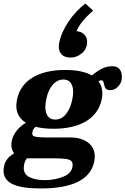

<svg xmlns="http://www.w3.org/2000/svg" viewBox="-43 -902 708 1084"><path d="M289 -639Q289 -645 291 -659Q303 -720 344.5 -781Q386 -842 439 -882L483 -842Q410 -779 389 -726Q416 -724 432.5 -707.5Q449 -691 449 -666Q449 -627 420 -602Q391 -577 356 -577Q322 -577 305.5 -594Q289 -611 289 -639ZM645 -470Q645 -455 643 -447Q638 -427 620 -410Q602 -393 581 -393Q561 -393 554 -402Q547 -411 544 -428Q542 -439 539 -444Q536 -449 529 -449Q523 -449 513 -443Q535 -415 535 -375Q535 -356 531 -340Q514 -260 443 -217.5Q372 -175 259 -175Q204 -175 158 -186Q143 -174 140 -156Q135 -136 154 -131Q173 -126 215 -126H353Q415 -126 453.5 -97.5Q492 -69 492 -19Q492 -5 489 10Q458 162 186 162Q79 162 28 137.5Q-23 113 -23 62Q-23 51 -20 37Q-17 17 -2.5 -3Q12 -23 37 -36Q21 -56 21 -85Q21 -118 42 -151.5Q63 -185 103 -209Q49 -243 49 -305Q49 -316 53 -340Q70 -421 140.5 -464Q211 -507 326 -507Q422 -507 476 -476Q507 -502 533.5 -515Q560 -528 593 -528Q618 -528 631.5 -512Q645 -496 645 -470ZM370 -382Q370 -415 356.5 -434Q343 -453 316 -453Q279 -453 253 -421.5Q227 -390 218 -340Q213 -315 213 -298Q213 -265 227 -246Q241 -227 269 -227Q305 -227 330 -258.5Q355 -290 365 -340Q370 -365 370 -382ZM110 -8H108Q96 10 93 28Q91 40 91 46Q91 83 125.5 99Q160 115 209 115Q269 115 318 94Q367 73 367 28Q367 4 342.5 -2Q318 -8 263 -8Z"/></svg>

Font: Trirong ExtraBold
Style: Italic
Weight: 800
Italic angle: -12°
Designer: Katatrad Team
Foundry: CadsonDemak
Version: Version 1.001